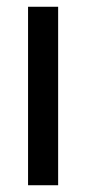

<svg xmlns="http://www.w3.org/2000/svg" viewBox="-20 -548 255 568"><path d="M63 0V-528H152V0Z"/></svg>

Font: Bricolage Grotesque 12pt Condensed
Style: Regular
Weight: 400
Width: 3
Designer: Mathieu Triay
Foundry: Atelier Triay
Version: Version 1.001; ttfautohint (v1.8.4.7-5d5b);gftools[0.9.33.de